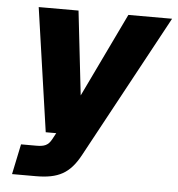

<svg xmlns="http://www.w3.org/2000/svg" viewBox="-50 -586 724 783"><g transform="rotate(5 311.5 -194.0)"><path d="M28 150H125C217 150 264 125 306 47L623 -538H444L279 -194L240 -538H77L150 -32H193L179 -6C165 20 149 26 116 26H54Z"/></g></svg>

Font: Geist ExtraBold
Style: Italic
Weight: 800
Italic angle: -12°
Designer: Basement.studio, Andrés Briganti, Mateo Zaragoza
Foundry: Basement.studio, Vercel, Andrés Briganti, Guido Ferreyra, Mateo Zaragoza
Version: Version 1.500